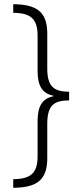

<svg xmlns="http://www.w3.org/2000/svg" viewBox="-20 -735 389 914"><path d="M43 118V159C158 158 205 120 205 18V-145C205 -233 236 -257 309 -257V-298C236 -299 205 -323 205 -409V-575C205 -677 157 -714 43 -715V-674C125 -673 159 -647 159 -564V-397C159 -326 181 -290 235 -279V-277C181 -266 159 -230 159 -158V8C159 90 126 117 43 118Z"/></svg>

Font: Noto Sans Armenian Condensed ExtraLight
Style: Regular
Weight: 200
Width: 3
Designer: Monotype Design Team
Foundry: Monotype Imaging Inc.
Version: Version 2.008